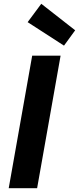

<svg xmlns="http://www.w3.org/2000/svg" viewBox="-20 -994 417 1014"><path d="M26 0 150 -700H300L176 0ZM318 -753 126 -877 198 -974 377 -834Z"/></svg>

Font: DM Sans 10pt Black
Style: Italic
Weight: 900
Italic angle: -10°
Version: Version 4.004;gftools[0.9.30]